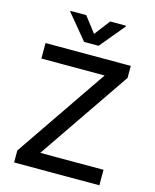

<svg xmlns="http://www.w3.org/2000/svg" viewBox="-136 -1040 912 1131"><g transform="rotate(15 319.5 -474.5)"><path d="M61.1 0V-73.2L443.5 -632.8H57.9V-727.3H577.8V-654.1L195.3 -94.5H581V0ZM246.8 -948.5 320 -853.3 392.8 -948.5H489V-943.2L364 -792.6H275.6L150.9 -943.2V-948.5Z"/></g></svg>

Font: Inter Zeller Medium
Style: Regular
Weight: 500
Designer: Rasmus Andersson; Joe Bland
Foundry: zeller
Version: Version 3.015;git-dec3a8cb1